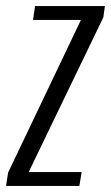

<svg xmlns="http://www.w3.org/2000/svg" viewBox="-39 -611 365 631"><path d="M-19.2 0 -12.3 -43.9 227 -545.5H69.5L76.2 -591H305.8L300.5 -553.7L55.2 -45.5H229.3L221.8 0Z"/></svg>

Font: Alumni Sans Thin
Style: Italic
Weight: 100
Italic angle: -8°
Designer: Robert E. Leuschke
Foundry: Robert E. Leuschke
Version: Version 1.016